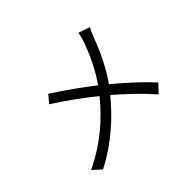

<svg xmlns="http://www.w3.org/2000/svg" viewBox="-158 -1022 1317 1317"><g transform="rotate(-45 500.0 -364.0)"><path d="M279 -606 233 -550C328 -491 442 -406 517 -346C418 -224 293 -112 117 -28L178 27C353 -63 479 -184 574 -299C660 -224 737 -152 812 -67L868 -127C796 -205 709 -284 620 -358C689 -455 740 -568 773 -657C781 -677 794 -709 804 -727L722 -755C718 -734 709 -703 703 -684C672 -597 629 -500 562 -405C485 -466 366 -550 279 -606Z"/></g></svg>

Font: ChiuKong Gothic MN Normal
Style: Regular
Weight: 350
Designer: Ryoko NISHIZUKA 西塚涼子 (kana, bopomofo & ideographs); Paul D. Hunt (Latin, Greek & Cyrillic); Sandoll Communications 산돌커뮤니
Foundry: Adobe
Version: Version 1.300